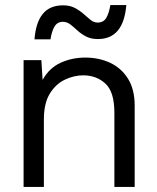

<svg xmlns="http://www.w3.org/2000/svg" viewBox="-20 -737 619 757"><path d="M73 0V-500H143L148 -422Q174 -469 219 -489.5Q264 -510 316 -510Q370 -510 414 -489.5Q458 -469 484.5 -427Q511 -385 511 -320V0H431V-292Q431 -375 395.5 -407.5Q360 -440 308 -440Q272 -440 236 -423Q200 -406 176.5 -368Q153 -330 153 -266V0ZM478 -717Q467 -583 366 -583Q338 -583 318.5 -593.5Q299 -604 285 -617Q271 -630 257.5 -640.5Q244 -651 228 -651Q206 -651 195 -632.5Q184 -614 179 -582H116Q121 -648 148.5 -682Q176 -716 229 -716Q256 -716 275.5 -705.5Q295 -695 309.5 -682Q324 -669 337 -658.5Q350 -648 365 -648Q388 -648 399 -666.5Q410 -685 415 -717Z"/></svg>

Font: Prodigy Sans
Style: Regular
Weight: 400
Designer: Wei Huang
Foundry: Wei Huang
Version: Version 1.003; ttfautohint (v1.8.3)